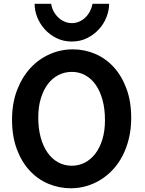

<svg xmlns="http://www.w3.org/2000/svg" viewBox="-20 -987 772 1019"><path d="M676.3 -361.3Q676.3 -302.7 664.1 -252.2Q651.9 -201.7 630.4 -160.2Q608.9 -118.7 579.1 -86.7Q549.3 -54.7 513.7 -32.7Q478 -10.7 438 0.7Q397.9 12.2 356.4 12.2Q293.5 12.2 236.6 -11.7Q179.7 -35.6 137 -82Q94.2 -128.4 69.1 -196Q43.9 -263.7 43.9 -351.6Q43.9 -439.5 70.6 -508.8Q97.2 -578.1 141.8 -626.2Q186.5 -674.3 244.6 -699.7Q302.7 -725.1 366.2 -725.1Q428.7 -725.1 484.9 -701.2Q541 -677.2 583.5 -630.9Q626 -584.5 651.1 -516.8Q676.3 -449.2 676.3 -361.3ZM537.1 -349.1Q537.1 -408.7 524.2 -456.3Q511.2 -503.9 487.8 -537.1Q464.4 -570.3 432.1 -587.9Q399.9 -605.5 361.3 -605.5Q322.8 -605.5 290 -588.6Q257.3 -571.8 233.6 -540.3Q210 -508.8 196.5 -464.1Q183.1 -419.4 183.1 -363.8Q183.1 -304.7 196 -257.3Q209 -210 232.7 -176.5Q256.3 -143.1 289.1 -125.2Q321.8 -107.4 361.3 -107.4Q397.9 -107.4 429.9 -123.8Q461.9 -140.1 485.8 -171.4Q509.8 -202.6 523.4 -247.3Q537.1 -292 537.1 -349.1ZM559.1 -966.8Q559.1 -931.2 544.9 -895.5Q530.8 -859.9 504.6 -831.3Q478.5 -802.7 442.1 -784.7Q405.8 -766.6 361.3 -766.6Q316.4 -766.6 280 -784.7Q243.7 -802.7 217.8 -831.3Q191.9 -859.9 177.7 -895.5Q163.6 -931.2 163.6 -966.8H251.5Q254.9 -944.8 265.1 -926Q275.4 -907.2 290 -893.6Q304.7 -879.9 323 -872.1Q341.3 -864.3 361.3 -864.3Q381.8 -864.3 399.9 -872.1Q418 -879.9 432.4 -893.6Q446.8 -907.2 456.8 -926Q466.8 -944.8 471.2 -966.8Z"/></svg>

Font: Andika New Basic
Style: Bold
Weight: 700
Designer: Victor Gaultney, Annie Olsen, Pablo Ugerman
Foundry: SIL International
Version: Version 5.500; ttfautohint (v1.8.3)